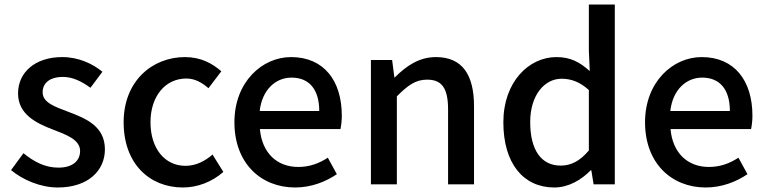

<svg xmlns="http://www.w3.org/2000/svg" viewBox="-20 -817 3397 851"><path d="M236 14C372 14 445 -62 445 -155C445 -258 360 -292 284 -321C223 -344 169 -362 169 -408C169 -446 197 -476 259 -476C303 -476 342 -456 381 -428L434 -499C391 -534 329 -564 256 -564C134 -564 60 -495 60 -403C60 -310 141 -271 214 -243C274 -220 335 -198 335 -148C335 -106 304 -74 239 -74C180 -74 132 -99 84 -138L29 -63C82 -19 160 14 236 14Z M791 14C854 14 919 -10 970 -55L922 -132C889 -103 848 -82 802 -82C711 -82 647 -158 647 -275C647 -391 713 -469 806 -469C843 -469 874 -452 904 -426L961 -501C921 -536 870 -564 800 -564C655 -564 528 -458 528 -275C528 -92 642 14 791 14Z M1288 14C1359 14 1423 -11 1473 -45L1433 -118C1393 -92 1351 -77 1302 -77C1207 -77 1141 -140 1132 -245H1489C1492 -259 1495 -281 1495 -304C1495 -459 1416 -564 1270 -564C1142 -564 1019 -454 1019 -275C1019 -93 1137 14 1288 14ZM1131 -325C1142 -421 1203 -473 1272 -473C1352 -473 1395 -419 1395 -325Z M1624 0H1739V-390C1788 -439 1822 -464 1873 -464C1938 -464 1966 -427 1966 -332V0H2081V-346C2081 -486 2029 -564 1912 -564C1837 -564 1780 -524 1730 -474H1728L1718 -551H1624Z M2437 14C2500 14 2557 -20 2598 -62H2601L2611 0H2705V-797H2590V-593L2594 -502C2550 -541 2510 -564 2446 -564C2324 -564 2211 -454 2211 -275C2211 -92 2300 14 2437 14ZM2465 -83C2379 -83 2330 -152 2330 -276C2330 -395 2393 -468 2469 -468C2510 -468 2549 -455 2590 -418V-150C2550 -103 2511 -83 2465 -83Z M3108 14C3179 14 3243 -11 3293 -45L3253 -118C3213 -92 3171 -77 3122 -77C3027 -77 2961 -140 2952 -245H3309C3312 -259 3315 -281 3315 -304C3315 -459 3236 -564 3090 -564C2962 -564 2839 -454 2839 -275C2839 -93 2957 14 3108 14ZM2951 -325C2962 -421 3023 -473 3092 -473C3172 -473 3215 -419 3215 -325Z"/></svg>

Font: Noto Sans TC Medium
Style: Regular
Weight: 500
Designer: Ryoko NISHIZUKA 西塚涼子 (kana, bopomofo & ideographs); Paul D. Hunt (Latin, Greek & Cyrillic); Sandoll Communications 산돌커뮤니
Foundry: Adobe
Version: Version 2.004;hotconv 1.0.118;makeotfexe 2.5.65603